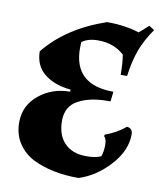

<svg xmlns="http://www.w3.org/2000/svg" viewBox="-80 -746 691 825"><g transform="rotate(10 266.0 -333.5)"><path d="M26 -177Q26 -250 83.5 -297Q141 -344 219 -344V-353Q148 -360 104.5 -394.5Q61 -429 60 -492Q152 -607 323 -666Q404 -666 464 -646Q470 -650 505 -682L528 -667Q493 -617 475 -568.5Q457 -520 448 -453H420Q420 -506 414 -540Q369 -582 299 -582Q255 -582 229 -562Q228 -548 228 -536Q228 -376 402 -376L397 -333H385Q307 -333 256.5 -305.5Q206 -278 206 -215.5Q206 -153 240 -118Q274 -83 335 -83Q375 -83 399 -94Q407 -116 407 -143.5Q407 -171 396 -181L397 -188Q450 -207 485 -238Q511 -236 511 -209Q511 -138 451.5 -73Q392 -8 318 15Q201 15 118 -26Q76 -48 51 -86.5Q26 -125 26 -177Z"/></g></svg>

Font: Almendra SC
Style: Bold
Weight: 700
Designer: Ana Sanfelippo
Foundry: Ana Sanfelippo
Version: Version 1.003